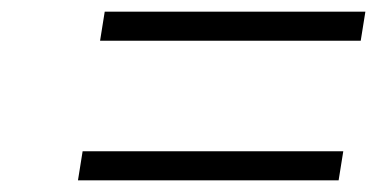

<svg xmlns="http://www.w3.org/2000/svg" viewBox="-20 -521 649 330"><path d="M114 -211 122 -261H570L562 -211ZM152 -451 160 -501H608L600 -451Z"/></svg>

Font: Exo Thin Light
Style: Italic
Weight: 300
Italic angle: -9°
Version: Version 2.000